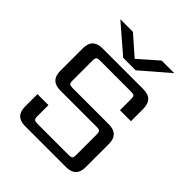

<svg xmlns="http://www.w3.org/2000/svg" viewBox="-220 -949 1088 1088"><g transform="rotate(45 324.0 -405.0)"><path d="M280 -667 114 -810H215L330 -709L445 -810H546L380 -667ZM481 -90V-253Q481 -272 475.5 -278Q470 -284 450 -284H159Q80 -284 80 -363V-543Q80 -622 159 -622H486Q565 -622 565 -543V-444H477V-532Q477 -552 471.5 -557.5Q466 -563 446 -563H199Q180 -563 174 -557.5Q168 -552 168 -532V-374Q168 -354 174 -348.5Q180 -343 199 -343H489Q568 -343 568 -264V-79Q568 0 489 0H161Q82 0 82 -79V-178H170V-90Q170 -70 176 -64.5Q182 -59 201 -59H450Q470 -59 475.5 -64.5Q481 -70 481 -90Z"/></g></svg>

Font: Sarpanch
Style: Regular
Weight: 400
Designer: Manushi Parikh (Devanagari and Latin), Jyotish Sonowal (Devanagari)
Foundry: Indian Type Foundry
Version: Version 2.004;PS 1.0;hotconv 1.0.78;makeotf.lib2.5.61930; tt